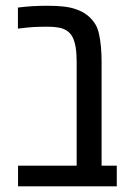

<svg xmlns="http://www.w3.org/2000/svg" viewBox="-20 -660 449 680"><path d="M43.9 0V-73.2H251.5V-442.4Q251.5 -500 237.1 -528.3Q222.7 -556.6 186.5 -562.5Q178.7 -564 169.2 -564.7Q159.7 -565.4 150.9 -565.4Q120.1 -565.4 98.9 -564.2Q77.6 -563 43.5 -558.6V-633.3Q70.8 -636.7 95.9 -638.2Q121.1 -639.6 146 -639.6Q182.6 -639.6 206.8 -636.7Q231 -633.8 248.5 -627.4Q272.9 -619.1 290 -605.5Q307.1 -591.8 318.4 -572.8Q325.7 -561 330.6 -539.8Q335.4 -518.6 337.6 -493.2Q339.8 -467.8 339.8 -441.9V-73.2H393.6V0Z"/></svg>

Font: Open Sans Condensed Medium
Style: Regular
Weight: 500
Width: 3
Designer: Monotype Design Team
Foundry: Monotype Imaging Inc.
Version: Version 3.000